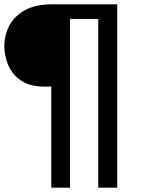

<svg xmlns="http://www.w3.org/2000/svg" viewBox="-21 -762 656 891"><path d="M217 -361Q209 -360 201.5 -360Q194 -360 186 -360Q130 -360 93.5 -378.5Q57 -397 36.5 -426Q16 -455 7.5 -487.5Q-1 -520 -1 -547Q-1 -597 21.5 -641.5Q44 -686 93.5 -714Q143 -742 224 -742H523V109H435V-674H304V109H217Z"/></svg>

Font: Alexandria
Style: Regular
Weight: 400
Designer: Mohamed Gaber
Foundry: Kief Type Foundry
Version: Version 5.100